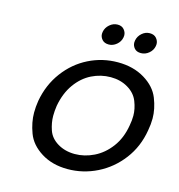

<svg xmlns="http://www.w3.org/2000/svg" viewBox="-110 -830 870 935"><g transform="rotate(15 325.5 -362.5)"><path d="M351 -629Q329 -629 317.5 -642Q306 -655 306 -671Q306 -676 307 -681Q311 -703 329 -718.5Q347 -734 369 -734Q390 -734 401.5 -720.5Q413 -707 413 -691Q413 -686 412 -681Q408 -659 390 -644Q372 -629 351 -629ZM513 -629Q491 -629 480 -642Q469 -655 469 -671Q469 -676 470 -681Q474 -703 491.5 -718.5Q509 -734 531 -734Q553 -734 564.5 -720.5Q576 -707 576 -691Q576 -686 575 -681Q571 -659 553 -644Q535 -629 513 -629ZM314 9Q237 9 181 -26Q125 -61 105.5 -113.5Q86 -166 86 -215Q86 -244 91 -275Q106 -359 154 -423.5Q202 -488 271 -522.5Q340 -557 418 -557Q496 -557 553 -522.5Q610 -488 630.5 -436Q651 -384 651 -336Q651 -307 645 -275Q631 -190 582 -125.5Q533 -61 462.5 -26Q392 9 314 9ZM329 -71Q378 -71 425 -94Q472 -117 506.5 -163Q541 -209 552 -275Q557 -301 557 -325Q557 -359 542.5 -396Q528 -433 490 -455.5Q452 -478 403 -478Q353 -478 307.5 -455.5Q262 -433 229 -387Q196 -341 184 -275Q180 -248 180 -224Q180 -189 192.5 -152.5Q205 -116 242.5 -93.5Q280 -71 329 -71Z"/></g></svg>

Font: Fz Poppins
Style: Italic
Weight: 400
Italic angle: -10°
Designer: Ninad Kale (Devanagari), Jonny Pinhorn (Latin)
Foundry: Indian Type Foundry
Version: Vit hóa bi Vntype.Com & FontZin.Com